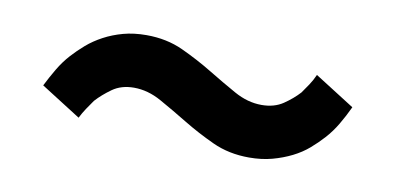

<svg xmlns="http://www.w3.org/2000/svg" viewBox="-33 -510 616 299"><g transform="rotate(10 275.0 -360.0)"><path d="M370 -280Q390 -280 406.5 -284.5Q423 -289 437 -296Q451 -303 462 -312.5Q473 -322 482 -332Q492 -343 500 -356.5Q508 -370 515 -385L452 -425Q448 -416 443 -408.5Q438 -401 433 -394Q423 -383 409 -373.5Q395 -364 375 -364Q353 -364 331.5 -376Q310 -388 287 -402Q264 -416 238 -428Q212 -440 180 -440Q160 -440 143.5 -435.5Q127 -431 113 -423.5Q99 -416 88 -406.5Q77 -397 68 -387Q58 -376 50 -362.5Q42 -349 35 -335L98 -295Q102 -303 107 -310.5Q112 -318 117 -325Q127 -336 141 -346Q155 -356 175 -356Q197 -356 218.5 -344Q240 -332 263 -318Q286 -304 312 -292Q338 -280 370 -280Z"/></g></svg>

Font: Golos Text VF
Style: Regular
Weight: 400
Designer: A.Korolkova, Vitaly Kuzmin
Foundry: ParaType Ltd
Version: Version 2.005